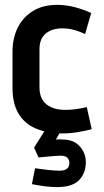

<svg xmlns="http://www.w3.org/2000/svg" viewBox="-20 -532 425 783"><path d="M232 -5H166L119 70L137 110Q158 108 175 106.5Q192 105 205 104Q218 103 228 103Q247 103 255 111.5Q263 120 263 134Q263 142 259 149Q255 156 246.5 160Q238 164 224 164Q204 164 180.5 161.5Q157 159 140.5 156.5Q124 154 123 154L110 219Q111 219 126.5 222Q142 225 166 228Q190 231 213 231Q275 231 302.5 202.5Q330 174 330 129Q330 93 305.5 65Q281 37 235 37Q232 37 227 36.5Q222 36 208 37ZM327 -393 352 -479Q321 -493 288 -502Q255 -511 222 -512Q160 -514 117.5 -489Q75 -464 53 -420.5Q31 -377 31 -320V-174Q31 -110 55 -69.5Q79 -29 122.5 -9.5Q166 10 223 12Q257 13 290 8Q323 3 354 -5L334 -95Q334 -95 326.5 -93.5Q319 -92 306 -89.5Q293 -87 277 -85.5Q261 -84 245 -84Q222 -84 203 -89.5Q184 -95 170 -106Q156 -117 148.5 -134.5Q141 -152 141 -175V-332Q141 -363 154.5 -382Q168 -401 191.5 -409.5Q215 -418 244 -416Q266 -415 287.5 -408.5Q309 -402 327 -393Z"/></svg>

Font: Advent Pro
Style: Regular
Weight: 400
Designer: VivaRado, Andreas Kalpakidis
Foundry: VivaRado, Andreas Kalpakidis
Version: Version 3.000